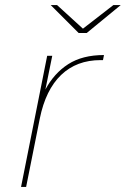

<svg xmlns="http://www.w3.org/2000/svg" viewBox="-20 -737 496 757"><path d="M63 0 166 -517H186L159 -384Q193 -448 249 -484Q305 -520 390 -520L386 -500H377Q282 -500 221 -441.5Q160 -383 137 -270L83 0ZM290 -607 180 -717H205L307 -624L427 -717H456L322 -607Z"/></svg>

Font: Montserrat Thin
Style: Italic
Weight: 100
Italic angle: -11.3°
Designer: Julieta Ulanovsky
Foundry: Julieta Ulanovsky
Version: Version 9.000; ttfautohint (v1.8.4.7-5d5b)